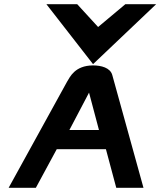

<svg xmlns="http://www.w3.org/2000/svg" viewBox="-20 -890 760 910"><path d="M421 -586 720 -870H574L445 -762L346 -870H200ZM512 -535C502 -569 460 -580 420 -580C335 -579 312 -526 298 -503L21 0H150L249 -183H482L531 0H660ZM402 -451 449 -274H309Z"/></svg>

Font: Charger
Style: HemiRT
Weight: 900
Designer: Jasper
Foundry: Cannot Into Space Fonts
Version: Version 0.99